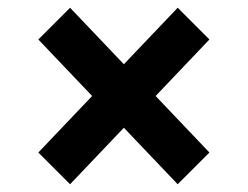

<svg xmlns="http://www.w3.org/2000/svg" viewBox="-20 -547 640 496"><path d="M300 -217 161 -71 79 -153 218 -299 79 -445 161 -527 300 -381 439 -527 521 -445 382 -299 521 -153 439 -71Z"/></svg>

Font: IBM Plex Sans Thai
Style: Bold
Weight: 700
Designer: Mike Abbink, Paul van der Laan, Pieter van Rosmalen, Ben Mitchell, Mark Frömberg
Foundry: Bold Monday
Version: Version 1.2